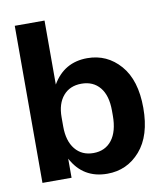

<svg xmlns="http://www.w3.org/2000/svg" viewBox="-81 -774 731 851"><g transform="rotate(-10 284.5 -348.5)"><path d="M334 10Q225 10 174 -86V0H43V-707H177V-419Q230 -510 334 -510Q423 -510 482 -442.5Q541 -375 541 -250Q541 -125 482 -57.5Q423 10 334 10ZM177 -230Q177 -165 207 -128Q237 -91 289 -91Q342 -91 372 -129.5Q402 -168 402 -240V-262Q402 -330 372 -366.5Q342 -403 289 -403Q237 -403 207 -368Q177 -333 177 -272Z"/></g></svg>

Font: TASA Orbiter Display
Style: Bold
Weight: 700
Designer: Weizhong Zhang
Version: Version 1.000;Glyphs 3.1.2 (3151)